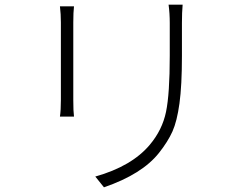

<svg xmlns="http://www.w3.org/2000/svg" viewBox="-20 -768 1040 820"><path d="M236 -741H296Q293 -716 293 -672V-340Q293 -292 296 -270H236Q240 -298 240 -341V-672Q240 -707 236 -741ZM700 -748H760Q757 -715 757 -670V-529Q757 -403 746.5 -326.5Q736 -250 716.5 -206.5Q697 -163 659 -115Q587 -24 424 32L387 -14Q543 -58 620 -150Q673 -213 689 -290Q705 -367 705 -530V-670Q705 -711 700 -748Z"/></svg>

Font: Noto Sans Korean Light
Style: Regular
Weight: 300
Designer: Ryoko NISHIZUKA  (kana & ideographs); Paul D. Hunt (Latin, Greek & Cyrillic); Wenlong ZHANG  (bopomofo); Sandoll Communi
Foundry: Adobe Systems Incorporated
Version: Version 1.000;PS 1;hotconv 1.0.78;makeotf.lib2.5.61930